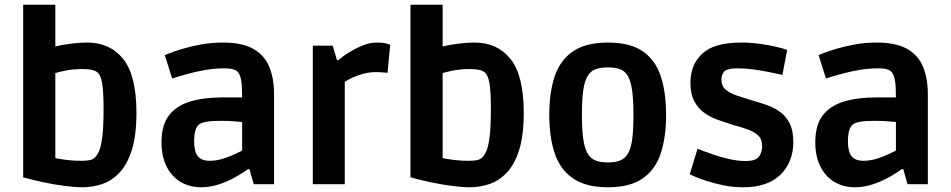

<svg xmlns="http://www.w3.org/2000/svg" viewBox="-20 -779 4023 812"><path d="M329 13Q297 13 251.5 7Q206 1 160 -9Q114 -19 78 -29V-759H214V-582Q218 -584 239.5 -588Q261 -592 290.5 -595.5Q320 -599 349 -599Q446 -599 501.5 -529Q557 -459 557 -302Q557 -206 537.5 -144.5Q518 -83 485 -48.5Q452 -14 411.5 -0.5Q371 13 329 13ZM322 -99Q344 -99 358 -101.5Q372 -104 380 -112Q389 -119 398 -138Q407 -157 412.5 -199Q418 -241 418 -318Q418 -393 412 -427Q406 -461 393 -472Q377 -487 330 -487Q286 -487 252.5 -479.5Q219 -472 214 -470V-110Q217 -110 232.5 -107Q248 -104 272 -101.5Q296 -99 322 -99Z M830 13Q783 13 745 -9Q707 -31 685 -74Q663 -117 663 -177Q663 -250 694.5 -291Q726 -332 784 -349.5Q842 -367 920 -367H1004Q1004 -412 1000.5 -435.5Q997 -459 989 -470Q984 -479 970.5 -484.5Q957 -490 927 -490Q890 -490 851.5 -483.5Q813 -477 781 -468.5Q749 -460 728.5 -453.5Q708 -447 708 -447L677 -546Q677 -546 697 -554Q717 -562 752 -572.5Q787 -583 830.5 -591Q874 -599 923 -599Q1004 -599 1051 -572.5Q1098 -546 1118.5 -497Q1139 -448 1139 -381V0H1053L1035 -64H1029Q1027 -62 1009 -50Q991 -38 963.5 -23.5Q936 -9 901.5 2Q867 13 830 13ZM866 -99Q897 -99 927 -109Q957 -119 978.5 -129.5Q1000 -140 1004 -142V-263Q1000 -263 975.5 -265.5Q951 -268 912 -268Q839 -268 821 -252Q812 -245 806.5 -227.5Q801 -210 801 -181Q801 -138 816.5 -118.5Q832 -99 866 -99Z M1303 0V-586H1387L1405 -525H1411Q1411 -525 1425.5 -536.5Q1440 -548 1464.5 -562.5Q1489 -577 1517 -588Q1545 -599 1572 -599Q1601 -599 1615.5 -594.5Q1630 -590 1630 -590L1619 -471Q1619 -471 1603 -472.5Q1587 -474 1569 -474Q1543 -474 1518.5 -467.5Q1494 -461 1473.5 -452Q1453 -443 1438 -433V0Z M1967 13Q1935 13 1889.5 7Q1844 1 1798 -9Q1752 -19 1716 -29V-759H1852V-582Q1856 -584 1877.5 -588Q1899 -592 1928.5 -595.5Q1958 -599 1987 -599Q2084 -599 2139.5 -529Q2195 -459 2195 -302Q2195 -206 2175.5 -144.5Q2156 -83 2123 -48.5Q2090 -14 2049.5 -0.5Q2009 13 1967 13ZM1960 -99Q1982 -99 1996 -101.5Q2010 -104 2018 -112Q2027 -119 2036 -138Q2045 -157 2050.5 -199Q2056 -241 2056 -318Q2056 -393 2050 -427Q2044 -461 2031 -472Q2015 -487 1968 -487Q1924 -487 1890.5 -479.5Q1857 -472 1852 -470V-110Q1855 -110 1870.5 -107Q1886 -104 1910 -101.5Q1934 -99 1960 -99Z M2551 13Q2458 13 2403.5 -24.5Q2349 -62 2326 -130.5Q2303 -199 2303 -294Q2303 -388 2326 -456.5Q2349 -525 2403.5 -562Q2458 -599 2551 -599Q2645 -599 2698.5 -562Q2752 -525 2774.5 -456.5Q2797 -388 2797 -293Q2797 -199 2774.5 -130.5Q2752 -62 2698.5 -24.5Q2645 13 2551 13ZM2551 -92Q2582 -92 2603 -100.5Q2624 -109 2636.5 -131Q2649 -153 2654 -192.5Q2659 -232 2659 -294Q2659 -356 2653.5 -395.5Q2648 -435 2636 -456.5Q2624 -478 2603 -486Q2582 -494 2551 -494Q2519 -494 2498 -486Q2477 -478 2464.5 -456.5Q2452 -435 2446.5 -395.5Q2441 -356 2441 -294Q2441 -232 2446.5 -192.5Q2452 -153 2464.5 -131Q2477 -109 2498 -100.5Q2519 -92 2551 -92Z M3123 13Q3079 13 3038.5 4.5Q2998 -4 2966 -14.5Q2934 -25 2915.5 -33.5Q2897 -42 2897 -42L2930 -150Q2930 -150 2949 -142.5Q2968 -135 2999 -124.5Q3030 -114 3065.5 -106Q3101 -98 3133 -98Q3151 -98 3163.5 -101Q3176 -104 3183 -110Q3192 -117 3197.5 -130.5Q3203 -144 3203 -161Q3203 -191 3186 -206.5Q3169 -222 3141 -232Q3113 -242 3079 -251Q3048 -261 3016.5 -272Q2985 -283 2959 -301.5Q2933 -320 2916.5 -350.5Q2900 -381 2900 -429Q2900 -506 2950.5 -552.5Q3001 -599 3114 -599Q3156 -599 3194.5 -593.5Q3233 -588 3263 -581Q3293 -574 3309 -568L3289 -462Q3289 -462 3271.5 -466Q3254 -470 3226 -475.5Q3198 -481 3165.5 -485.5Q3133 -490 3102 -490Q3076 -490 3063.5 -486.5Q3051 -483 3045 -479Q3040 -474 3035.5 -465Q3031 -456 3031 -443Q3031 -415 3049.5 -399.5Q3068 -384 3097 -374.5Q3126 -365 3159 -355Q3190 -346 3221 -335.5Q3252 -325 3278 -306.5Q3304 -288 3319.5 -257.5Q3335 -227 3335 -179Q3335 -93 3280.5 -40Q3226 13 3123 13Z M3595 13Q3548 13 3510 -9Q3472 -31 3450 -74Q3428 -117 3428 -177Q3428 -250 3459.5 -291Q3491 -332 3549 -349.5Q3607 -367 3685 -367H3769Q3769 -412 3765.5 -435.5Q3762 -459 3754 -470Q3749 -479 3735.5 -484.5Q3722 -490 3692 -490Q3655 -490 3616.5 -483.5Q3578 -477 3546 -468.5Q3514 -460 3493.5 -453.5Q3473 -447 3473 -447L3442 -546Q3442 -546 3462 -554Q3482 -562 3517 -572.5Q3552 -583 3595.5 -591Q3639 -599 3688 -599Q3769 -599 3816 -572.5Q3863 -546 3883.5 -497Q3904 -448 3904 -381V0H3818L3800 -64H3794Q3792 -62 3774 -50Q3756 -38 3728.5 -23.5Q3701 -9 3666.5 2Q3632 13 3595 13ZM3631 -99Q3662 -99 3692 -109Q3722 -119 3743.5 -129.5Q3765 -140 3769 -142V-263Q3765 -263 3740.5 -265.5Q3716 -268 3677 -268Q3604 -268 3586 -252Q3577 -245 3571.5 -227.5Q3566 -210 3566 -181Q3566 -138 3581.5 -118.5Q3597 -99 3631 -99Z"/></svg>

Font: Ruda ExtraBold
Style: Regular
Weight: 800
Designer: Mariela Monsalve and Angelina Sanchez
Foundry: Mariela Monsalve and Angelina Sanchez
Version: Version 2.000